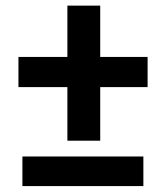

<svg xmlns="http://www.w3.org/2000/svg" viewBox="-20 -645 577 665"><path d="M491.2 -447.8V-343.3H327.1V-157.7H213.4V-343.3H43.9V-447.8H213.4V-625.5H327.1V-447.8ZM476.6 -103V-0.5H57.6V-103Z"/></svg>

Font: Vazirmatn FD SemiBold
Style: Regular
Weight: 600
Designer: Saber Rastikerdar
Foundry: Saber Rastikerdar
Version: Version 33.001